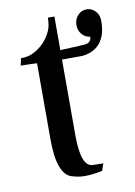

<svg xmlns="http://www.w3.org/2000/svg" viewBox="-68 -578 445 632"><g transform="rotate(-10 155.0 -262.0)"><path d="M228 -385.7 227.5 -383.8 157.2 -383.3V-130.9Q157.2 -77.6 167 -50.8Q176.8 -23.9 198.7 -23.9L231.9 -23.4L223.6 0.5Q189.5 7.3 164.6 7.3Q145 7.3 121.6 0.2Q98.1 -6.8 86.2 -39.8Q74.2 -72.8 74.2 -130.9V-385.7Q47.9 -387.2 20 -387.2L24.9 -411.1Q52.2 -411.1 72.3 -422.9Q109.9 -444.3 127.9 -484.4Q135.3 -501.5 135.3 -527.3H157.2V-415L224.1 -418V-418.5H231.9Q261.7 -418.5 261.7 -441.4Q245.1 -443.4 234.4 -456.1Q223.6 -468.8 223.6 -486.8Q223.6 -505.9 235.8 -519Q248 -532.2 265.1 -532.2Q282.7 -532.2 294.7 -519Q306.6 -505.9 306.6 -486.8Q306.6 -395 228 -383.8Z"/></g></svg>

Font: Quaaykop
Style: Regular
Weight: 400
Designer: Tup Wanders
Foundry: Free font, DO NOT SELL
Version: Version 1.00;July 31, 2023;FontCreator 11.5.0.2430 64-bit